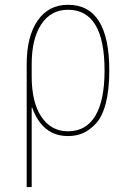

<svg xmlns="http://www.w3.org/2000/svg" viewBox="-20 -550 540 790"><path d="M89.8 -285.2Q89.8 -400.4 134.8 -465.3Q179.7 -530.3 259.8 -530.3Q429.7 -530.3 429.7 -259.8Q429.7 -179.7 415 -124Q400.4 -68.4 373.5 -40.5Q346.7 -12.7 319.8 -1.5Q293 9.8 259.8 9.8Q154.3 9.8 112.3 -107.4H110.4V219.7H89.8ZM410.2 -259.8Q410.2 -509.8 259.8 -509.8Q189.5 -509.8 149.9 -450.2Q110.4 -390.6 110.4 -285.2V-235.4Q110.4 -128.9 150.4 -69.3Q190.4 -9.8 259.8 -9.8Q334 -9.8 372.1 -73.2Q410.2 -136.7 410.2 -259.8Z"/></svg>

Font: Mgen+ 1m thin
Style: Regular
Weight: 100
Designer: [Source Han Sans]
Ryoko NISHIZUKA  (kana & ideographs); Paul D. Hunt (Latin, Greek & Cyrillic); Wenlong ZHANG  (bopomofo
Version: Version 1.059.20150602